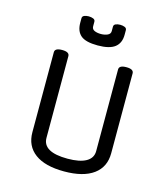

<svg xmlns="http://www.w3.org/2000/svg" viewBox="-121 -909 894 1019"><g transform="rotate(15 326.5 -399.5)"><path d="M543 -582V-143Q543 -67 487 -26Q431 15 326 15Q221 15 165.5 -26Q110 -67 110 -143V-582Q110 -605 150 -605Q190 -605 190 -582V-133Q190 -55 326 -55Q393 -55 428 -75Q463 -95 463 -133V-582Q463 -605 503 -605Q543 -605 543 -582ZM276 -794V-769Q276 -753 290.5 -746.5Q305 -740 326 -740Q346 -740 362 -747Q378 -754 378 -770V-794Q378 -805 388.5 -809.5Q399 -814 413 -814Q427 -814 438 -809.5Q449 -805 449 -794V-769Q449 -723 419.5 -700Q390 -677 325 -677Q259 -677 232 -700Q205 -723 205 -769V-794Q205 -805 215.5 -809.5Q226 -814 240 -814Q254 -814 265 -809.5Q276 -805 276 -794Z"/></g></svg>

Font: Offside
Style: Regular
Weight: 400
Designer: Eduardo Rodriguez Tunni
Foundry: Eduardo Rodriguez Tunni
Version: Version 1.002; ttfautohint (v1.8.4.7-5d5b);gftools[0.9.23]